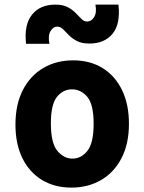

<svg xmlns="http://www.w3.org/2000/svg" viewBox="-20 -824 640 851"><path d="M296.5 7.5Q221.5 7.5 165.8 -26.5Q110 -60.5 79.2 -123.2Q48.5 -186 48.5 -271.5Q48.5 -361 81.2 -424.8Q114 -488.5 171.8 -522.5Q229.5 -556.5 304 -556.5Q380 -556.5 435.5 -521.8Q491 -487 521.2 -424Q551.5 -361 551.5 -276Q551.5 -186 518.5 -122.8Q485.5 -59.5 428 -26Q370.5 7.5 296.5 7.5ZM301 -121Q340 -121 367.5 -155.5Q395 -190 395 -275Q395 -361.5 366.8 -394.8Q338.5 -428 299 -428Q259.5 -428 232.5 -394.8Q205.5 -361.5 205.5 -277.5Q205.5 -190 234.2 -155.5Q263 -121 301 -121ZM376 -631Q342.5 -631 321 -642.2Q299.5 -653.5 285 -668.5Q270.5 -683.5 259 -694.8Q247.5 -706 234 -706Q215.5 -706 203.8 -685.8Q192 -665.5 199 -630H95.5Q86 -714 121.8 -758.8Q157.5 -803.5 225.5 -803.5Q259 -803.5 280.2 -792.2Q301.5 -781 315.8 -766Q330 -751 341.2 -739.8Q352.5 -728.5 366 -728.5Q385 -728.5 397.2 -748.2Q409.5 -768 403 -803.5H505Q514.5 -717.5 478.8 -674.2Q443 -631 376 -631Z"/></svg>

Font: Spline Sans Mono
Style: Bold
Weight: 700
Designer: Eben Sorkin, Mirko Velimirovic
Foundry: Sorkin Type
Version: Version 1.004